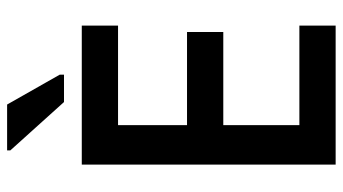

<svg xmlns="http://www.w3.org/2000/svg" viewBox="-232 -732 964 540"><g transform="rotate(-90 250.0 -462.0)"><path d="M233 -764H310V-776L226 -924H97V-915ZM57 0H448V-102H168V-316H430V-418H168V-612H448V-714H57Z"/></g></svg>

Font: Noto Sans Mono ExtraCondensed SemiBold
Style: Regular
Weight: 600
Width: 2
Designer: Monotype Design Team
Foundry: Monotype Imaging Inc.
Version: Version 2.014